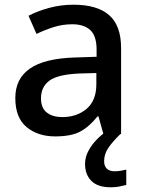

<svg xmlns="http://www.w3.org/2000/svg" viewBox="-20 -569 614 815"><path d="M292 -549Q393 -549 443.5 -504.5Q494 -460 494 -365V0H419L398 -75H394Q359 -31 320.5 -10.5Q282 10 214 10Q141 10 93 -29.5Q45 -69 45 -153Q45 -235 107 -278Q169 -321 298 -325L390 -328V-358Q390 -417 363 -441.5Q336 -466 287 -466Q246 -466 208 -454Q170 -442 135 -425L101 -502Q139 -522 188.5 -535.5Q238 -549 292 -549ZM317 -257Q225 -253 189.5 -226.5Q154 -200 154 -152Q154 -110 179 -91Q204 -72 244 -72Q306 -72 347.5 -107Q389 -142 389 -212V-259ZM422 115Q422 136 433.5 147Q445 158 465 158Q482 158 494.5 155.5Q507 153 516 151V216Q501 220 485.5 223Q470 226 450 226Q395 226 368 199Q341 172 341 127Q341 98 355.5 71Q370 44 392.5 21.5Q415 -1 438 -16L491 0Q458 32 440 58.5Q422 85 422 115Z"/></svg>

Font: Noto Sans Bengali Medium
Style: Regular
Weight: 500
Designer: Jelle Bosma - Monotype Design Team
Foundry: Monotype Imaging Inc.
Version: Version 2.003; ttfautohint (v1.8.4.7-5d5b)